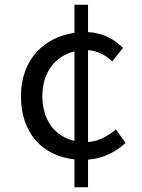

<svg xmlns="http://www.w3.org/2000/svg" viewBox="-20 -750 595 807"><path d="M293 37H350V-79C409 -83 464 -109 508 -149L467 -206C436 -180 397 -156 350 -153V-539C389 -537 423 -519 452 -492L497 -549C462 -583 415 -612 350 -615V-730H293V-612C167 -594 68 -501 68 -346C68 -189 159 -95 293 -80ZM158 -346C158 -444 210 -514 293 -534V-158C209 -177 158 -247 158 -346Z"/></svg>

Font: Noto Sans JP
Style: Regular
Weight: 400
Designer: Ryoko NISHIZUKA  (kana, bopomofo & ideographs); Paul D. Hunt (Latin, Greek & Cyrillic); Sandoll Communications , Soo-you
Foundry: Adobe
Version: Version 2.002;hotconv 1.0.116;makeotfexe 2.5.65601